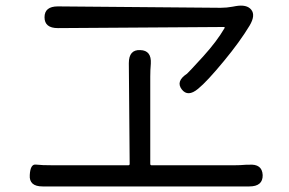

<svg xmlns="http://www.w3.org/2000/svg" viewBox="-20 -708 1040 690"><path d="M133 -38Q84 -38 87 -79Q89 -119 109 -116.5Q129 -114 173 -114H441Q446 -114 446 -119L443 -481Q443 -530 484 -528Q525 -527 522 -479Q520 -456 520 -433V-119Q520 -114 525 -114H819Q842 -114 865 -116H874Q922 -120 924 -79Q925 -38 876 -38ZM692 -389Q655 -358 633 -387Q611 -416 652 -443Q657 -447 710 -505Q759 -559 787 -607Q789 -611 784 -611L188 -607Q140 -607 140 -646Q140 -685 188 -685L773 -680Q795 -680 816 -684L827 -686Q867 -693 883 -673Q899 -653 877 -616Q842 -558 785 -489Q724 -415 692 -389Z"/></svg>

Font: Resource Han Rounded KR Normal
Style: Regular
Weight: 350
Designer: Cyano Hao (round all glyphs); Ryoko NISHIZUKA 西塚涼子 (kana, bopomofo & ideographs); Paul D. Hunt (Latin, Greek & Cyrillic)
Foundry: Cyano Hao
Version: 0.990